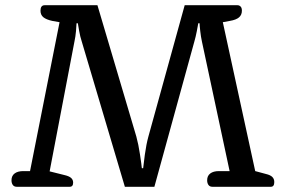

<svg xmlns="http://www.w3.org/2000/svg" viewBox="-20 -715 1090 735"><path d="M24 -25Q24 -42 36 -51Q48 -60 69 -60H95L208 -630L180 -635Q157 -640 146 -649Q135 -658 135 -674Q135 -695 151 -695H353L502 -192Q510 -163 516 -123Q522 -83 523 -71H528Q529 -83 534.5 -123Q540 -163 548 -192L687 -695H889Q896 -695 901 -690Q906 -685 906 -674Q906 -658 895 -648.5Q884 -639 860 -635L833 -630L957 -60L998 -49Q1015 -45 1022.5 -37.5Q1030 -30 1030 -18Q1030 0 1017 0H793Q783 0 778 -7Q773 -14 773 -25Q773 -42 785 -51Q797 -60 818 -60H859L753 -556Q749 -574 746.5 -596.5Q744 -619 744 -626H739Q738 -619 733.5 -596Q729 -573 724 -556L571 0H458L293 -556Q287 -574 283 -596.5Q279 -619 278 -626H273Q273 -619 271 -596.5Q269 -574 265 -556L170 -59L226 -45Q244 -41 252 -34Q260 -27 260 -16Q260 0 247 0H44Q34 0 29 -7Q24 -14 24 -25Z"/></svg>

Font: Maitree Medium
Style: Regular
Weight: 500
Designer: CadsonDemak Team
Foundry: CadsonDemak
Version: Version 1.000